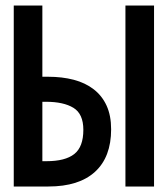

<svg xmlns="http://www.w3.org/2000/svg" viewBox="-20 -678 610 698"><path d="M436 0V-658H540V0ZM134 -92H149Q217 -92 250 -118Q283 -144 283 -206Q283 -264 247 -286Q211 -308 147 -308H134ZM30 0V-658H134V-399H155Q206 -399 248 -388Q290 -377 320.5 -353.5Q351 -330 367.5 -294Q384 -258 384 -208Q384 -107 325.5 -53.5Q267 0 156 0Z"/></svg>

Font: Codetta
Style: Bold
Weight: 700
Designer: Ulrich Proeller
Foundry: PROSA GmbH
Version: Version 2.00;September 29, 2018;FontCreator 11.5.0.2427 64-b